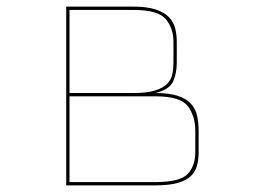

<svg xmlns="http://www.w3.org/2000/svg" viewBox="-20 -650 765 580"><path d="M449 -90H180V-630H383Q424 -630 450 -621.5Q476 -613 490 -598.5Q504 -584 509 -565Q514 -546 514 -524V-460Q514 -430 503.5 -405Q493 -380 450 -369Q491 -369 517 -360.5Q543 -352 557 -336.5Q571 -321 575.5 -300Q580 -279 580 -254V-190Q580 -168 575 -149.5Q570 -131 556.5 -118Q543 -105 517 -97.5Q491 -90 449 -90ZM383 -620H190V-369H383Q424 -369 448 -376.5Q472 -384 484.5 -396.5Q497 -409 500.5 -425.5Q504 -442 504 -460V-524Q504 -564 481 -592Q458 -620 383 -620ZM450 -359H190V-100H449Q524 -100 547 -124.5Q570 -149 570 -190V-254Q570 -299 547.5 -329Q525 -359 450 -359Z"/></svg>

Font: Bungee Hairline
Style: Regular
Weight: 400
Designer: David Jonathan Ross
Foundry: David Jonathan Ross
Version: Version 1.001;PS 1.0;hotconv 1.0.72;makeotf.lib2.5.5900